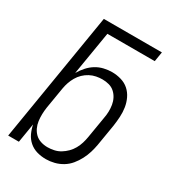

<svg xmlns="http://www.w3.org/2000/svg" viewBox="-180 -838 859 948"><g transform="rotate(30 250.0 -363.5)"><path d="M229 8Q202 8 177.5 1Q153 -6 134 -22.5Q115 -39 104.5 -61.5Q94 -84 89 -109L71 0H10L131 -735H462L453 -680H183L142 -433Q155 -455 171.5 -473.5Q188 -492 208.5 -504.5Q229 -517 252.5 -522.5Q276 -528 298 -528Q325 -528 350.5 -520.5Q376 -513 394.5 -496.5Q413 -480 424 -457Q435 -434 439 -408.5Q443 -383 441.5 -356Q440 -329 436 -302L416 -182Q412 -159 405 -136Q398 -113 386.5 -91Q375 -69 359 -49.5Q343 -30 321.5 -17Q300 -4 276 2Q252 8 229 8ZM206 -47Q224 -47 243 -51Q262 -55 278.5 -65Q295 -75 309 -89Q323 -103 332.5 -120Q342 -137 347.5 -155Q353 -173 356 -191L376 -311Q380 -331 380.5 -350Q381 -369 378 -387.5Q375 -406 366.5 -422.5Q358 -439 344.5 -451Q331 -463 313 -468Q295 -473 275 -473Q258 -473 240 -469.5Q222 -466 205 -457Q188 -448 174 -434.5Q160 -421 150.5 -404.5Q141 -388 135 -370.5Q129 -353 126 -335L106 -215Q103 -195 102.5 -175.5Q102 -156 104.5 -137Q107 -118 115 -101Q123 -84 136 -71.5Q149 -59 167.5 -53Q186 -47 206 -47Z"/></g></svg>

Font: Iosevka Light Oblique
Style: Regular
Weight: 300
Italic angle: -9°
Monospace: yes
Designer: Belleve Invis
Foundry: Belleve Invis
Version: Version 32.5.0; ttfautohint (v1.8.4)